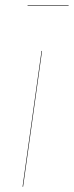

<svg xmlns="http://www.w3.org/2000/svg" viewBox="-20 -711 281 731"><path d="M241.2 -689H85V-690.9H241.2ZM140.1 -517.1 67.9 0H65.9L138.2 -517.1Z"/></svg>

Font: Fira Sans Compressed Two
Style: Italic
Weight: 100
Width: 3
Italic angle: -8°
Designer: Carrois Corporate & Edenspiekermann AG
Foundry: Carrois Corporate GbR & Edenspiekermann AG
Version: Version 4.203;PS 004.203;hotconv 1.0.88;makeotf.lib2.5.64775